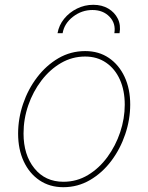

<svg xmlns="http://www.w3.org/2000/svg" viewBox="-20 -761 612 792"><path d="M241.2 11.2Q185.1 11.2 143.1 -17.1Q101.1 -45.4 77.9 -95.2Q54.7 -145 54.7 -210Q54.7 -272 75.2 -332.5Q95.7 -393.1 133.1 -442.1Q170.4 -491.2 220.9 -520.8Q271.5 -550.3 331.5 -550.3Q387.7 -550.3 429.2 -522Q470.7 -493.7 493.9 -444.1Q517.1 -394.5 517.1 -329.6Q517.1 -268.1 496.6 -207.3Q476.1 -146.5 439 -97.2Q401.9 -47.9 351.3 -18.3Q300.8 11.2 241.2 11.2ZM241.7 -11.2Q296.9 -11.2 343 -39.1Q389.2 -66.9 423.1 -113.3Q457 -159.7 475.8 -215.8Q494.6 -272 494.6 -329.1Q494.6 -387.7 474.6 -432.4Q454.6 -477.1 417.7 -502.4Q380.9 -527.8 331.1 -527.8Q277.8 -527.8 231.9 -501.2Q186 -474.6 151.1 -429Q116.2 -383.3 96.7 -326.9Q77.1 -270.5 77.1 -210.4Q77.1 -122.1 121.8 -66.7Q166.5 -11.2 241.7 -11.2ZM364.7 -741.2Q400.4 -741.2 426.8 -725.6Q453.1 -710 466.1 -683.6Q479 -657.2 473.1 -624H451.7Q458.5 -664.1 431.9 -691.9Q405.3 -719.7 361.3 -719.7Q316.9 -719.7 281 -691.9Q245.1 -664.1 238.3 -624H217.3Q223.1 -657.2 244.6 -683.6Q266.1 -710 297.6 -725.6Q329.1 -741.2 364.7 -741.2Z"/></svg>

Font: Inter 16pt Thin
Style: Italic
Weight: 250
Italic angle: -9.3988°
Version: Version 4.001;git-66647c0bb